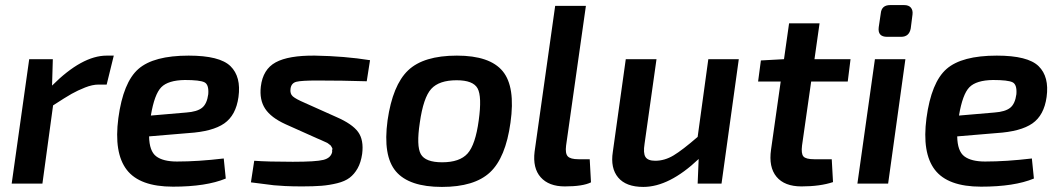

<svg xmlns="http://www.w3.org/2000/svg" viewBox="-20 -723 4176 756"><path d="M428 -504 400 -390H368Q344 -390 315 -378.5Q286 -367 262 -353.5Q238 -340 189 -308L147 0H26L95 -490H188L185 -386Q303 -504 400 -504Z M861 -99 869 -20Q792 12 661 12Q530 12 479 -54.5Q428 -121 446 -258Q465 -399 525 -451.5Q585 -504 723 -504Q845 -504 887.5 -462.5Q930 -421 919 -341Q909 -269 863 -237Q817 -205 722 -199L567 -186Q568 -128 595 -107.5Q622 -87 677 -87Q760 -87 861 -99ZM574 -268 714 -280Q756 -283 775.5 -298.5Q795 -314 800 -352Q803 -390 785 -399Q767 -408 708 -408Q642 -407 615 -379.5Q588 -352 574 -268Z M1229 -178 1104 -234Q1047 -260 1024 -295Q1001 -330 1007 -382Q1015 -450 1065.5 -477.5Q1116 -505 1220 -504Q1337 -502 1437 -486L1424 -403Q1330 -406 1228 -406Q1167 -406 1147 -401Q1127 -396 1124 -374Q1121 -354 1133 -343.5Q1145 -333 1180 -318L1305 -262Q1367 -235 1390 -203.5Q1413 -172 1406 -117Q1401 -83 1388 -60Q1375 -37 1356.5 -23Q1338 -9 1307.5 -1.5Q1277 6 1246 8.5Q1215 11 1169 11Q1131 11 1102 9.5Q1073 8 1058.5 6.5Q1044 5 1015 1Q986 -3 968 -5L981 -90Q1034 -86 1133 -86Q1224 -86 1253.5 -93.5Q1283 -101 1288 -125Q1287 -131 1288.5 -134.5Q1290 -138 1287 -142Q1284 -146 1283.5 -148Q1283 -150 1278.5 -153Q1274 -156 1272 -158Q1270 -160 1264 -162.5Q1258 -165 1254 -167Q1250 -169 1242 -172.5Q1234 -176 1229 -178Z M1779 -504Q1909 -504 1959.5 -442.5Q2010 -381 1990 -240Q1971 -102 1909.5 -44.5Q1848 13 1720 13Q1591 13 1539 -48Q1487 -109 1506 -249Q1526 -388 1587 -446Q1648 -504 1779 -504ZM1778 -407Q1709 -407 1678 -373Q1647 -339 1633 -240Q1619 -148 1637 -116Q1655 -84 1721 -84Q1790 -84 1821 -118.5Q1852 -153 1865 -249Q1878 -343 1860.5 -375Q1843 -407 1778 -407Z M2287 -700 2209 -150Q2205 -119 2215.5 -107.5Q2226 -96 2258 -96H2302L2307 -5Q2275 11 2204 11Q2141 11 2109 -25Q2077 -61 2085 -126L2166 -700Z M2889 -490 2821 0H2727L2731 -97Q2615 13 2513 13Q2445 13 2414 -24Q2383 -61 2393 -125L2444 -490H2565L2518 -157Q2512 -120 2521.5 -105Q2531 -90 2560 -90Q2597 -90 2632 -111Q2667 -132 2727 -184L2769 -490Z M3174 -402 3138 -150Q3134 -118 3143.5 -107Q3153 -96 3186 -96H3255L3260 -6Q3209 11 3136 11Q3069 11 3037.5 -27Q3006 -65 3016 -134L3054 -402H2965L2976 -485L3067 -490L3087 -631H3207L3187 -490H3329L3318 -402Z M3485 -703H3540Q3558 -703 3566.5 -693Q3575 -683 3573 -666L3566 -611Q3560 -578 3528 -578H3473Q3435 -578 3440 -616L3448 -670Q3451 -703 3485 -703ZM3477 0H3356L3425 -490H3545Z M4043 -99 4051 -20Q3974 12 3843 12Q3712 12 3661 -54.5Q3610 -121 3628 -258Q3647 -399 3707 -451.5Q3767 -504 3905 -504Q4027 -504 4069.5 -462.5Q4112 -421 4101 -341Q4091 -269 4045 -237Q3999 -205 3904 -199L3749 -186Q3750 -128 3777 -107.5Q3804 -87 3859 -87Q3942 -87 4043 -99ZM3756 -268 3896 -280Q3938 -283 3957.5 -298.5Q3977 -314 3982 -352Q3985 -390 3967 -399Q3949 -408 3890 -408Q3824 -407 3797 -379.5Q3770 -352 3756 -268Z"/></svg>

Font: Exo 2.0 Semi Bold
Style: Italic
Weight: 600
Italic angle: -8°
Designer: Natanael Gama
Version: Version 1.001;PS 001.001;hotconv 1.0.70;makeotf.lib2.5.58329